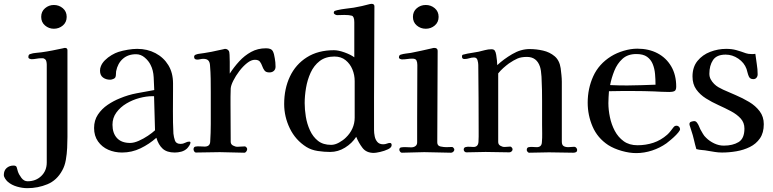

<svg xmlns="http://www.w3.org/2000/svg" viewBox="-74 -796 4035 1002"><path d="M278 -534Q278 -421 278 -307.5Q278 -194 278 -81Q278 -56 276.5 -24Q275 8 269.5 39Q264 70 251 93Q223 145 173.5 165.5Q124 186 68 186Q43 186 15 178Q-13 170 -33 153Q-40 147 -47 136.5Q-54 126 -54 117Q-54 94 -39.5 81Q-25 68 -3 68Q11 68 13.5 78Q16 88 19 98Q24 114 37.5 132Q51 150 70 150Q113 150 141.5 122.5Q170 95 170 52V-459Q170 -468 167.5 -477Q165 -486 156 -490Q153 -492 149.5 -492Q146 -492 142 -492Q129 -492 115.5 -489.5Q102 -487 91 -487Q87 -487 80.5 -489.5Q74 -492 74 -498Q74 -512 84 -514Q98 -519 113.5 -520Q129 -521 142 -523Q171 -527 199 -532.5Q227 -538 255 -544Q261 -546 265 -546Q278 -546 278 -534ZM274 -708Q274 -680 254 -663Q234 -646 207 -646Q181 -646 161 -663Q141 -680 141 -708Q141 -736 161 -753Q181 -770 207 -770Q234 -770 254 -753Q274 -736 274 -708Z M735 -116Q733 -160 732.5 -205Q732 -250 730 -294H721Q690 -294 654 -284.5Q618 -275 586 -256Q554 -237 533.5 -209Q513 -181 513 -145Q513 -101 536.5 -75.5Q560 -50 605 -50Q625 -50 650 -61Q675 -72 698 -87.5Q721 -103 735 -116ZM920 -52Q920 -45 913.5 -35.5Q907 -26 902 -21Q889 -9 872 -4.5Q855 0 838 0Q797 0 775 -20Q753 -40 742 -77Q705 -44 659.5 -22Q614 0 563 0Q524 0 491 -14.5Q458 -29 437.5 -58Q417 -87 417 -128Q417 -168 437 -198Q457 -228 488 -249Q519 -270 552 -283Q595 -301 640.5 -309.5Q686 -318 731 -326Q730 -356 728 -393Q726 -430 712 -457Q702 -478 681.5 -495.5Q661 -513 636 -513Q594 -513 567 -489Q540 -465 532 -424Q531 -417 531 -409Q531 -401 529 -395Q527 -388 517.5 -384Q508 -380 501 -380Q479 -380 463.5 -391.5Q448 -403 448 -427Q448 -440 452 -449Q458 -466 473.5 -481.5Q489 -497 508.5 -508.5Q528 -520 544 -525Q566 -532 593 -536.5Q620 -541 642 -541Q695 -541 737.5 -518.5Q780 -496 804.5 -456Q829 -416 829 -361V-330Q829 -272 828.5 -214.5Q828 -157 831 -99Q833 -80 839 -62.5Q845 -45 869 -45Q881 -45 892.5 -51Q904 -57 913 -57Q920 -57 920 -52Z M1364 -448Q1364 -434 1355 -426Q1346 -418 1332 -418Q1314 -418 1306.5 -428Q1299 -438 1294.5 -451Q1290 -464 1282.5 -474Q1275 -484 1256 -484Q1237 -484 1215.5 -467Q1194 -450 1175 -425Q1156 -400 1143.5 -375Q1131 -350 1130 -334Q1129 -313 1129 -291.5Q1129 -270 1129 -249Q1129 -201 1129.5 -152.5Q1130 -104 1130 -56Q1130 -43 1142 -36.5Q1154 -30 1165 -30Q1175 -30 1184 -31Q1193 -32 1203 -32Q1208 -32 1212 -27Q1216 -22 1216 -18Q1216 -12 1211.5 -5.5Q1207 1 1201 1Q1169 1 1137 -0.5Q1105 -2 1073 -2Q1042 -2 1011 -1Q980 0 948 0Q943 0 939.5 -6Q936 -12 936 -16Q936 -29 946 -31Q957 -33 970 -32Q983 -31 994 -31Q1022 -31 1023 -57Q1026 -103 1026 -149Q1026 -195 1026 -241V-315Q1026 -350 1025.5 -385Q1025 -420 1022 -455Q1021 -472 1013 -480.5Q1005 -489 987 -489Q979 -489 971 -487Q963 -485 955 -485Q939 -485 939 -499Q939 -508 948 -511Q958 -515 969.5 -516Q981 -517 991 -519Q1031 -525 1068 -534Q1071 -534 1085 -537.5Q1099 -541 1100 -541Q1114 -541 1121 -529Q1123 -526 1124 -510Q1125 -494 1125 -473.5Q1125 -453 1125 -435.5Q1125 -418 1125 -412Q1147 -446 1174.5 -476Q1202 -506 1236.5 -525Q1271 -544 1314 -544Q1342 -544 1349.5 -529.5Q1357 -515 1360 -492Q1362 -482 1363 -470.5Q1364 -459 1364 -448Z M1777 -373Q1777 -405 1765 -434Q1753 -463 1729.5 -482Q1706 -501 1671 -501Q1625 -501 1594.5 -477.5Q1564 -454 1547 -416.5Q1530 -379 1523 -337Q1516 -295 1516 -258Q1516 -225 1522 -187.5Q1528 -150 1543.5 -116Q1559 -82 1585.5 -61Q1612 -40 1654 -40Q1674 -40 1695.5 -52Q1717 -64 1731 -78Q1753 -99 1765 -125.5Q1777 -152 1777 -182ZM1970 -39Q1970 -26 1951 -17Q1932 -8 1909.5 -3Q1887 2 1877 2Q1838 2 1818 -24Q1798 -50 1785 -82Q1763 -48 1726.5 -25.5Q1690 -3 1649 -3Q1618 -3 1584.5 -8Q1551 -13 1525 -29Q1468 -65 1438.5 -126Q1409 -187 1409 -253Q1409 -333 1439 -396.5Q1469 -460 1527.5 -497Q1586 -534 1669 -534Q1692 -534 1724 -522.5Q1756 -511 1775 -497V-680Q1775 -710 1762 -714Q1749 -718 1723 -718Q1713 -718 1704 -717.5Q1695 -717 1685 -717Q1681 -717 1674.5 -720.5Q1668 -724 1668 -729Q1668 -737 1674 -739.5Q1680 -742 1686 -743Q1708 -748 1729.5 -750.5Q1751 -753 1772 -756Q1794 -760 1815 -764.5Q1836 -769 1857 -775Q1860 -776 1865 -776Q1880 -776 1880 -763Q1880 -644 1879 -524.5Q1878 -405 1878 -286V-118Q1878 -102 1881.5 -84.5Q1885 -67 1895.5 -55Q1906 -43 1926 -43Q1936 -43 1945 -46.5Q1954 -50 1961 -50Q1966 -50 1968 -46.5Q1970 -43 1970 -39Z M2297 -15Q2297 -9 2291.5 -4Q2286 1 2280 1Q2245 1 2210 -0.5Q2175 -2 2140 -2Q2111 -2 2081.5 -0.5Q2052 1 2023 1Q2018 1 2014 -4.5Q2010 -10 2010 -14Q2010 -26 2021 -27Q2033 -29 2046.5 -28Q2060 -27 2072 -27Q2085 -27 2094 -33.5Q2103 -40 2103 -53V-183L2104 -457Q2104 -471 2099.5 -480.5Q2095 -490 2078 -490Q2065 -490 2051.5 -488Q2038 -486 2024 -486Q2020 -486 2014 -488.5Q2008 -491 2008 -496Q2008 -509 2018 -511Q2031 -515 2044 -516.5Q2057 -518 2070 -520Q2098 -525 2125.5 -531.5Q2153 -538 2181 -544Q2187 -546 2192 -546Q2210 -546 2210 -531Q2210 -412 2209 -292.5Q2208 -173 2208 -53Q2208 -35 2225 -31.5Q2242 -28 2255 -28Q2263 -28 2270.5 -28.5Q2278 -29 2285 -29Q2289 -29 2293 -24Q2297 -19 2297 -15ZM2215 -708Q2215 -680 2195 -663Q2175 -646 2148 -646Q2121 -646 2101 -663Q2081 -680 2081 -708Q2081 -736 2101 -753Q2121 -770 2148 -770Q2175 -770 2195 -753Q2215 -736 2215 -708Z M2938 -14Q2938 -5 2932 -2Q2926 1 2918 1Q2887 1 2855 0Q2823 -1 2791 -1Q2766 -1 2739.5 0Q2713 1 2687 1Q2683 1 2679 -4Q2675 -9 2675 -13Q2675 -26 2685 -28Q2696 -30 2706.5 -29Q2717 -28 2727 -28Q2753 -28 2754 -54Q2756 -77 2755.5 -100Q2755 -123 2755 -145V-269Q2755 -290 2754.5 -325.5Q2754 -361 2752 -395.5Q2750 -430 2744 -448Q2727 -499 2676 -499Q2646 -499 2626.5 -490.5Q2607 -482 2582 -465Q2567 -454 2552.5 -441Q2538 -428 2526 -413Q2526 -323 2526 -233.5Q2526 -144 2526 -55Q2526 -42 2537 -35.5Q2548 -29 2559 -29Q2567 -29 2574.5 -30Q2582 -31 2589 -31Q2593 -31 2597 -26Q2601 -21 2601 -17Q2601 -10 2595.5 -5.5Q2590 -1 2584 -1Q2553 -1 2522 -2Q2491 -3 2460 -3Q2435 -3 2410 -2Q2385 -1 2360 -1Q2354 -1 2350 -5.5Q2346 -10 2346 -15Q2346 -26 2356 -28.5Q2366 -31 2378 -30Q2390 -29 2397 -29Q2421 -29 2423 -55Q2424 -69 2424 -83Q2424 -97 2424 -110Q2424 -196 2423.5 -283Q2423 -370 2422 -457Q2422 -468 2418 -482Q2414 -496 2400 -496Q2387 -496 2375 -492Q2363 -488 2350 -488Q2337 -488 2337 -500Q2337 -507 2339 -509Q2341 -511 2348 -512Q2366 -517 2385 -519.5Q2404 -522 2423 -526Q2440 -530 2457 -534.5Q2474 -539 2491 -539Q2503 -539 2508 -532Q2513 -525 2515.5 -510Q2518 -495 2519.5 -480Q2521 -465 2521 -456Q2554 -487 2599 -513.5Q2644 -540 2690 -540Q2725 -540 2760 -532Q2795 -524 2820.5 -502.5Q2846 -481 2852 -440Q2854 -423 2856 -404.5Q2858 -386 2858 -369Q2858 -291 2858 -213Q2858 -135 2858 -57Q2858 -40 2867 -34Q2876 -28 2892 -28Q2900 -28 2907.5 -29Q2915 -30 2923 -30Q2929 -30 2933.5 -24.5Q2938 -19 2938 -14Z M3347 -354Q3347 -382 3344.5 -410Q3342 -438 3332.5 -461.5Q3323 -485 3303 -499.5Q3283 -514 3247 -514Q3202 -514 3174.5 -489Q3147 -464 3132 -426.5Q3117 -389 3110 -352Q3132 -351 3154.5 -350.5Q3177 -350 3199 -350Q3236 -350 3273 -351.5Q3310 -353 3347 -354ZM3475 -122Q3475 -119 3473 -115Q3468 -106 3455 -92.5Q3442 -79 3427.5 -67Q3413 -55 3404 -48Q3370 -24 3329 -10.5Q3288 3 3246 3Q3211 3 3170.5 -8.5Q3130 -20 3100 -39Q3044 -76 3018.5 -135.5Q2993 -195 2993 -260Q2993 -334 3022 -398Q3051 -462 3115 -502Q3144 -520 3181 -531Q3218 -542 3252 -542Q3312 -542 3357.5 -518Q3403 -494 3429 -449.5Q3455 -405 3455 -344Q3455 -325 3445.5 -320.5Q3436 -316 3419 -316Q3399 -316 3379 -317Q3359 -318 3339 -319Q3312 -320 3285.5 -320.5Q3259 -321 3233 -321Q3201 -321 3168.5 -321Q3136 -321 3104 -320Q3103 -304 3102 -289Q3101 -274 3101 -258Q3101 -223 3109 -184.5Q3117 -146 3134.5 -113Q3152 -80 3181 -59Q3210 -38 3253 -38Q3297 -38 3336 -51Q3375 -64 3408 -93Q3418 -102 3425.5 -112Q3433 -122 3441 -132Q3447 -140 3457 -140Q3464 -140 3469.5 -134.5Q3475 -129 3475 -122Z M3912 -148Q3912 -103 3892 -74Q3872 -45 3839.5 -29Q3807 -13 3769 -6.5Q3731 0 3694 0Q3675 0 3656.5 -3Q3638 -6 3620 -9Q3605 -12 3589.5 -13Q3574 -14 3560 -18Q3553 -42 3547.5 -66.5Q3542 -91 3534 -114Q3533 -119 3528.5 -131.5Q3524 -144 3524 -148Q3524 -158 3533.5 -161Q3543 -164 3550 -164Q3555 -164 3559.5 -160Q3564 -156 3566 -152Q3571 -145 3574 -137Q3577 -129 3581 -121Q3588 -109 3594.5 -97.5Q3601 -86 3611 -77Q3629 -59 3653.5 -47.5Q3678 -36 3703 -36Q3750 -36 3780.5 -54.5Q3811 -73 3811 -125Q3811 -156 3791.5 -177.5Q3772 -199 3741 -215.5Q3710 -232 3675.5 -247.5Q3641 -263 3610 -282.5Q3579 -302 3559.5 -329.5Q3540 -357 3540 -397Q3540 -446 3566 -478Q3592 -510 3632.5 -525.5Q3673 -541 3716 -541Q3745 -541 3768.5 -534.5Q3792 -528 3819 -518Q3831 -514 3847 -514Q3852 -514 3857.5 -514Q3863 -514 3868 -515Q3871 -489 3875.5 -461.5Q3880 -434 3880 -408Q3880 -398 3874 -390.5Q3868 -383 3857 -383Q3840 -383 3834 -397Q3830 -406 3827.5 -416Q3825 -426 3822 -436Q3810 -469 3779 -490Q3748 -511 3713 -511Q3666 -511 3647 -482.5Q3628 -454 3628 -411Q3628 -395 3635 -382Q3642 -369 3653 -358Q3663 -348 3675 -341Q3687 -334 3700 -328Q3729 -315 3765.5 -299.5Q3802 -284 3835.5 -264Q3869 -244 3890.5 -215.5Q3912 -187 3912 -148Z"/></svg>

Font: Kaisei HarunoUmi Medium
Style: Regular
Weight: 500
Designer: Font-Kai, 金井和夫
Foundry: KAZUO KANAI
Version: Version 5.003